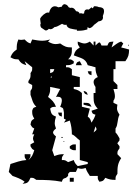

<svg xmlns="http://www.w3.org/2000/svg" viewBox="-20 -881 660 919"><path d="M424 -841 418 -846 405 -835C404 -835 401 -836 397 -836C386 -836 383 -825 383 -822V-818L378 -815C372 -817 367 -819 361 -816C359 -823 353 -827 345 -827C343 -827 337 -844 323 -844C321 -844 319 -844 317 -843C315 -844 312 -845 309 -846C301 -859 298 -858 290 -861C281 -861 277 -853 276 -849L259 -846C254 -849 248 -851 243 -851C230 -851 220 -841 215 -820C213 -821 211 -821 208 -821C198 -821 177 -804 172 -791C172 -786 175 -770 175 -768C175 -767 173 -767 173 -761C173 -760 174 -753 177 -749L196 -736C197 -736 199 -735 201 -735C203 -735 213 -740 213 -743C215 -743 217 -742 221 -741C229 -741 235 -746 242 -752H246C252 -752 276 -767 277 -767C283 -763 288 -762 291 -762C293 -762 295 -762 298 -763C302 -742 326 -743 345 -739L348 -740V-734H360C376 -734 387 -737 398 -740C399 -748 399 -750 399 -751C401 -750 403 -749 408 -746C423 -749 429 -762 432 -764H433C448 -776 448 -776 452 -779C467 -780 473 -788 473 -797C473 -799 473 -802 472 -804C475 -811 478 -820 478 -828C478 -838 473 -846 453 -847C449 -849 443 -851 437 -851H430C426 -845 425 -843 424 -841ZM378 -815ZM378 -815ZM314 -30V-11H333V-30ZM268 8 276 18ZM372 -153 380 -143ZM274 -225C270 -221 279 -221 280 -222C284 -226 275 -226 274 -225ZM314 -228 324 -219ZM284 -206C280 -202 289 -202 290 -203ZM314 -181V-171C328 -162 326 -162 343 -162V-190C326 -190 328 -190 314 -181ZM437 -238 448 -228ZM276 -247 286 -238ZM306 -247 314 -238ZM410 -294 418 -285ZM437 -276C440 -270 442 -266 442 -263C442 -258 438 -255 428 -247ZM380 -446C385 -431 385 -432 400 -427C395 -442 395 -441 380 -446ZM258 -389 268 -380ZM380 -389V-380L418 -370C409 -391 403 -388 380 -389ZM240 -342 248 -332ZM258 -342C263 -327 261 -328 276 -323V-342ZM220 -465 268 -455 248 -417C251 -417 254 -418 256 -418C270 -418 276 -411 276 -401C276 -392 273 -381 268 -370C287 -363 282 -360 286 -342V-313C301 -306 295 -310 286 -294L314 -304C321 -281 324 -262 324 -238C340 -232 348 -218 362 -209V-115L400 -105V-96L352 -86C341 -97 337 -102 333 -115L306 -105C292 -114 293 -115 276 -115C276 -132 277 -129 286 -143C266 -143 259 -141 240 -134L230 -162L248 -228C238 -236 234 -242 234 -247C234 -252 238 -258 248 -266C244 -277 242 -284 242 -292C242 -301 244 -310 248 -323C226 -331 225 -338 220 -361C229 -370 232 -369 248 -370C239 -393 229 -402 210 -417C217 -431 220 -440 220 -453ZM410 -484 418 -474ZM224 -515C228 -519 227 -510 226 -509C222 -505 223 -514 224 -515ZM400 -540C405 -525 403 -526 418 -521V-540ZM220 -550H240C235 -535 235 -536 220 -531ZM68 -692C60 -673 60 -663 60 -644C43 -632 38 -626 30 -607C46 -598 49 -597 68 -597C81 -578 84 -576 106 -569L98 -588L134 -559C134 -542 135 -545 126 -531C127 -525 126 -521 126 -518C126 -510 124 -505 116 -493V-484L134 -474C134 -457 135 -460 126 -446V-427C135 -404 135 -388 154 -370C139 -365 139 -366 134 -351C134 -332 135 -329 144 -313C128 -303 130 -303 126 -285C135 -270 133 -272 144 -266L134 -238H144C139 -228 138 -223 138 -218C138 -213 139 -209 144 -200L126 -190V-181C135 -166 133 -168 144 -162C137 -140 133 -129 116 -115C125 -129 126 -126 126 -143H98C98 -126 97 -129 106 -115C78 -113 56 -104 30 -96L22 -58L40 -39C59 -32 81 -25 98 -11L88 -1C113 -4 116 -8 126 -30C143 -30 140 -29 154 -20C197 -20 234 -19 276 -11C281 -26 281 -25 296 -30L306 -39V-49L314 -58H343L352 -77C360 -74 365 -73 370 -73C375 -73 380 -74 390 -77C395 -61 401 -53 410 -39H448C448 -22 447 -25 456 -11C474 -15 474 -14 484 -30C502 -22 513 -20 533 -20C533 -37 533 -35 542 -49C542 -81 543 -98 560 -124L542 -143C542 -160 543 -157 552 -171V-181C546 -190 542 -193 542 -195C542 -197 546 -200 552 -209V-219C545 -231 542 -238 533 -247V-266C546 -284 540 -309 552 -332C544 -345 540 -352 540 -362C540 -367 541 -373 542 -380L523 -389V-399C529 -407 530 -414 530 -421C530 -431 527 -442 523 -455H542V-474L523 -493V-550H533V-588H580C595 -609 597 -618 598 -644L560 -654L570 -673L560 -682C540 -676 531 -665 514 -654L523 -682C502 -680 502 -682 494 -663H466C462 -673 459 -678 456 -678C452 -678 446 -672 437 -663V-682H428V-663L410 -682C399 -675 391 -673 384 -673C375 -673 367 -677 352 -682C352 -665 353 -668 362 -654C343 -641 340 -638 333 -616C363 -603 389 -604 400 -569L437 -559C437 -539 440 -530 448 -512C435 -507 428 -499 428 -489C428 -482 431 -473 437 -465V-436H428V-413C428 -393 431 -378 448 -361L418 -351C423 -336 422 -337 437 -332C432 -316 427 -308 418 -294C412 -310 413 -313 400 -323L410 -361L372 -370V-436C357 -448 352 -451 333 -455V-465H362V-512L324 -521V-550C310 -559 313 -559 296 -559V-569C314 -569 317 -569 333 -578V-588C319 -597 323 -597 306 -597C323 -614 324 -624 324 -646V-654C298 -654 289 -658 268 -673C260 -671 253 -670 246 -670C236 -670 226 -673 210 -682L220 -692C206 -688 194 -686 182 -686C167 -686 152 -689 134 -692L126 -673C113 -677 109 -681 98 -692C85 -690 80 -689 68 -692ZM596 -663C596 -665 595 -668 594 -668C591 -665 596 -655 596 -663ZM343 -569H372L362 -588C347 -583 348 -584 343 -569Z"/></svg>

Font: GNUTypewriter
Style: Standard
Weight: 400
Version: Version 001.000